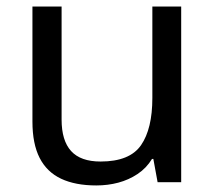

<svg xmlns="http://www.w3.org/2000/svg" viewBox="-20 -556 658 586"><path d="M533 -536V0H461L448 -71H444Q427 -43 400 -25Q373 -7 341 1.5Q309 10 274 10Q210 10 166.5 -10.5Q123 -31 101 -74Q79 -117 79 -185V-536H168V-191Q168 -127 197 -95Q226 -63 287 -63Q376 -63 410.5 -113Q445 -163 445 -257V-536Z"/></svg>

Font: korean115
Style: Regular
Weight: 400
Designer: Monotype Design Team
Foundry: Monotype Imaging Inc.
Version: Version 2.013